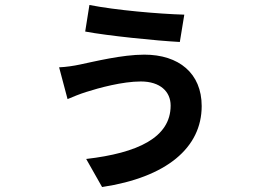

<svg xmlns="http://www.w3.org/2000/svg" viewBox="-20 -677 1040 773"><path d="M667 -252C667 -123 534 -61 327 -37L391 76C650 37 792 -82 792 -250C792 -382 700 -457 561 -457C471 -457 359 -429 301 -417C278 -412 245 -407 218 -406L252 -278C270 -286 305 -300 328 -307C378 -323 473 -349 547 -349C625 -349 667 -308 667 -252ZM340 -657 323 -550C413 -533 610 -513 704 -508L722 -618C619 -621 446 -636 340 -657Z"/></svg>

Font: Noto Sans Mono CJK SC
Style: Bold
Weight: 700
Designer: Ryoko NISHIZUKA 西塚涼子 (kana, bopomofo & ideographs); Paul D. Hunt (Latin, Greek & Cyrillic); Sandoll Communications 산돌커뮤니
Foundry: Adobe
Version: Version 2.004;hotconv 1.0.118;makeotfexe 2.5.65603